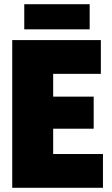

<svg xmlns="http://www.w3.org/2000/svg" viewBox="-20 -890 532 910"><path d="M38 0V-700H458V-540H232V-432H424V-280H232V-160H468V0ZM95 -751V-870H405V-751Z"/></svg>

Font: Tektur SemiCondensed ExtraBold
Style: Regular
Weight: 800
Width: 4
Designer: Adam Jagosz
Foundry: Adam Jagosz
Version: Version 1.005;gftools[0.9.30]